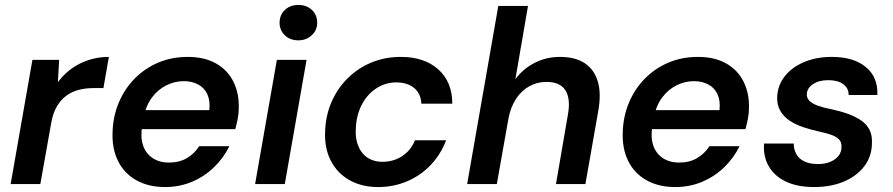

<svg xmlns="http://www.w3.org/2000/svg" viewBox="-20 -744 3611 776"><path d="M23 0 111 -502H219L214 -412Q238 -444 269 -466.5Q300 -489 338.5 -501.5Q377 -514 420 -514L398 -388H358Q327 -388 299 -381Q271 -374 248.5 -357.5Q226 -341 210 -314Q194 -287 187 -247L143 0Z M647 12Q580 12 531 -15.5Q482 -43 457 -93.5Q432 -144 435 -211Q437 -274 460 -329Q483 -384 523.5 -425.5Q564 -467 618.5 -490.5Q673 -514 739 -514Q807 -514 854 -487Q901 -460 924 -412.5Q947 -365 945 -306Q945 -285 940.5 -262.5Q936 -240 931 -222H521L535 -299H826Q830 -337 818 -363Q806 -389 781 -402.5Q756 -416 723 -416Q686 -416 652 -399Q618 -382 593.5 -349Q569 -316 560 -265L555 -236Q547 -192 557.5 -158.5Q568 -125 595.5 -106Q623 -87 663 -87Q705 -87 735.5 -105Q766 -123 785 -153H907Q884 -106 845.5 -68.5Q807 -31 756.5 -9.5Q706 12 647 12Z M1011 0 1099 -502H1219L1131 0ZM1186 -581Q1152 -581 1131 -601.5Q1110 -622 1110 -652Q1110 -683 1131 -703.5Q1152 -724 1186 -724Q1219 -724 1240.5 -704Q1262 -684 1262 -652Q1262 -622 1240 -601.5Q1218 -581 1186 -581Z M1508 12Q1441 12 1391.5 -16.5Q1342 -45 1316.5 -95.5Q1291 -146 1294 -212Q1296 -277 1320 -332Q1344 -387 1385.5 -428Q1427 -469 1481.5 -491.5Q1536 -514 1600 -514Q1695 -514 1751.5 -463.5Q1808 -413 1808 -325H1683Q1681 -367 1653 -389Q1625 -411 1582 -411Q1538 -411 1501 -387Q1464 -363 1442 -320.5Q1420 -278 1418 -223Q1416 -192 1423.5 -167Q1431 -142 1445 -125Q1459 -108 1479.5 -99Q1500 -90 1525 -90Q1555 -90 1580.5 -100Q1606 -110 1626 -129.5Q1646 -149 1657 -177H1783Q1762 -121 1721.5 -78Q1681 -35 1626 -11.5Q1571 12 1508 12Z M1868 0 1994 -720H2114L2063 -424Q2094 -466 2141 -490Q2188 -514 2243 -514Q2305 -514 2343.5 -488.5Q2382 -463 2396.5 -413.5Q2411 -364 2397 -290L2346 0H2227L2275 -279Q2287 -344 2265.5 -378.5Q2244 -413 2188 -413Q2151 -413 2119.5 -395.5Q2088 -378 2066 -345Q2044 -312 2035 -265L1988 0Z M2709 12Q2642 12 2593 -15.5Q2544 -43 2519 -93.5Q2494 -144 2497 -211Q2499 -274 2522 -329Q2545 -384 2585.5 -425.5Q2626 -467 2680.5 -490.5Q2735 -514 2801 -514Q2869 -514 2916 -487Q2963 -460 2986 -412.5Q3009 -365 3007 -306Q3007 -285 3002.5 -262.5Q2998 -240 2993 -222H2583L2597 -299H2888Q2892 -337 2880 -363Q2868 -389 2843 -402.5Q2818 -416 2785 -416Q2748 -416 2714 -399Q2680 -382 2655.5 -349Q2631 -316 2622 -265L2617 -236Q2609 -192 2619.5 -158.5Q2630 -125 2657.5 -106Q2685 -87 2725 -87Q2767 -87 2797.5 -105Q2828 -123 2847 -153H2969Q2946 -106 2907.5 -68.5Q2869 -31 2818.5 -9.5Q2768 12 2709 12Z M3270 12Q3202 12 3155.5 -10.5Q3109 -33 3086.5 -73Q3064 -113 3068 -164H3188Q3188 -141 3198 -122Q3208 -103 3230 -92Q3252 -81 3286 -81Q3315 -81 3336 -90Q3357 -99 3369 -114Q3381 -129 3381 -150Q3382 -169 3371 -180.5Q3360 -192 3338.5 -199.5Q3317 -207 3288 -213Q3256 -220 3225 -230.5Q3194 -241 3170.5 -257Q3147 -273 3133.5 -296.5Q3120 -320 3121 -352Q3123 -399 3151.5 -435.5Q3180 -472 3229.5 -493Q3279 -514 3342 -514Q3430 -514 3479.5 -473Q3529 -432 3526 -360H3410Q3410 -388 3388 -404Q3366 -420 3328 -420Q3290 -420 3266 -404Q3242 -388 3241 -364Q3240 -348 3251.5 -336.5Q3263 -325 3285 -317Q3307 -309 3338 -303Q3376 -295 3406.5 -284Q3437 -273 3460 -257.5Q3483 -242 3494.5 -219Q3506 -196 3504 -163Q3503 -110 3472 -70.5Q3441 -31 3389 -9.5Q3337 12 3270 12Z"/></svg>

Font: DM Sans 16pt SemiBold
Style: Italic
Weight: 600
Italic angle: -10°
Version: Version 4.004;gftools[0.9.30]